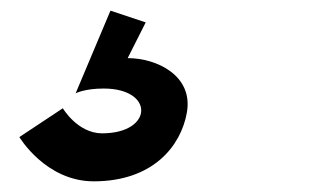

<svg xmlns="http://www.w3.org/2000/svg" viewBox="-20 -46 610 360"><path d="M97.8 157 16.3 211C16.3 211 65.7 294 155.7 294C266.7 294 319.3 228 330.4 165C342.6 96 274.4 63 219.4 63L253.2 -4L187.1 -26L121.8 129C121.8 129 138.3 120 174.3 120C270.3 120 267.2 204 171.5 204C125.5 204 97.8 157 97.8 157Z"/></svg>

Font: Hussar Wysoki
Style: Obl
Weight: 700
Foundry: Cannot Into Space Fonts
Version: Version 0.92